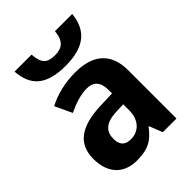

<svg xmlns="http://www.w3.org/2000/svg" viewBox="-226 -899 1022 1022"><g transform="rotate(-45 284.5 -388.0)"><path d="M504 -786H374C369 -717 335 -695 286 -695C229 -695 203 -713 198 -786H70C78 -679 132 -615 285 -615C436 -615 494 -683 504 -786ZM295 -555C215 -555 145 -536 89 -507L134 -411C182 -434 232 -451 279 -451C326 -451 355 -425 355 -363V-337L267 -334C115 -329 38 -275 38 -161C38 -44 106 10 196 10C282 10 323 -15 367 -74H371L400 0H503V-364C503 -493 428 -555 295 -555ZM356 -254V-209C356 -133 310 -93 254 -93C215 -93 189 -111 189 -160C189 -214 218 -249 304 -252Z"/></g></svg>

Font: Noto Sans Display
Style: Bold
Weight: 700
Designer: Monotype Design Team
Foundry: Monotype Imaging Inc.
Version: Version 1.900